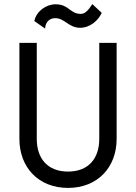

<svg xmlns="http://www.w3.org/2000/svg" viewBox="-20 -910 666 940"><path d="M148 -807 201 -770C201 -786 210 -821 251 -821C297 -821 316 -774 372 -774C422 -774 462 -811 478 -847L432 -890C412 -858 395 -842 376 -842C322 -842 318 -889 252 -889C207 -889 158 -856 148 -807ZM75 -700V-230C75 -91 168 10 313 10C458 10 551 -91 551 -230V-700H466V-230C466 -134 413 -70 313 -70C213 -70 160 -134 160 -230V-700Z"/></svg>

Font: Jost
Style: Regular
Weight: 400
Version: Version 3.710